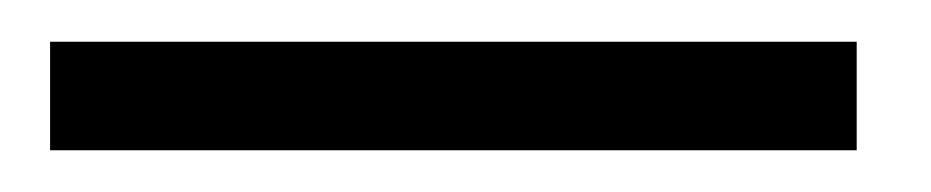

<svg xmlns="http://www.w3.org/2000/svg" viewBox="-20 0 446 92"><path d="M390.5 72H4V20H390.5Z"/></svg>

Font: Lucymar Sans Medium
Style: Regular
Weight: 500
Foundry: The League of Moveable Type (original font) / Main changes by Cristiano Sobral with portions from Mirco Monsees
Version: Version 2.001;August 30, 2020;FontCreator 13.0.0.2681 64-bit